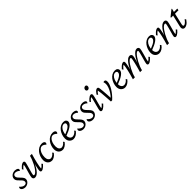

<svg xmlns="http://www.w3.org/2000/svg" viewBox="518 -2458 4279 4279"><g transform="rotate(-45 2657.5 -319.0)"><path d="M107.4 7.8Q79.1 7.8 54.2 -1.5Q29.3 -10.7 14.2 -27.3Q-1 -43.9 -1 -62.5Q-1 -74.2 2.9 -84Q6.8 -93.8 14.6 -102.5Q41 -70.3 70.3 -53.2Q99.6 -36.1 127 -36.1Q155.3 -36.1 172.4 -50.8Q189.5 -65.4 189.5 -93.8Q189.5 -111.3 178.2 -130.9Q167 -150.4 137.7 -177.7Q104.5 -210 86.9 -231.4Q69.3 -252.9 63.5 -269.5Q57.6 -286.1 57.6 -301.8Q57.6 -336.9 76.2 -364.3Q94.7 -391.6 127 -408.2Q159.2 -424.8 200.2 -424.8Q221.7 -424.8 243.2 -418.5Q264.6 -412.1 278.8 -400.9Q293 -389.6 293 -373Q293 -362.3 289.1 -354.5Q285.2 -346.7 277.3 -337.9Q254.9 -360.4 228.5 -372.1Q202.1 -383.8 174.8 -383.8Q146.5 -383.8 129.9 -367.2Q113.3 -350.6 113.3 -324.2Q113.3 -312.5 118.2 -299.8Q123 -287.1 135.3 -271.5Q147.5 -255.9 168 -235.4Q200.2 -204.1 216.8 -183.1Q233.4 -162.1 239.3 -146.5Q245.1 -130.9 245.1 -114.3Q245.1 -81.1 225.6 -53.2Q206.1 -25.4 174.3 -8.8Q142.6 7.8 107.4 7.8Z M466.8 -424.8Q483.4 -424.8 492.2 -414.6Q501 -404.3 501 -386.7Q501 -374 492.7 -342.3Q484.4 -310.5 472.7 -269.5Q460.9 -228.5 449.2 -187Q437.5 -145.5 429.2 -112.8Q420.9 -80.1 420.9 -66.4Q420.9 -57.6 425.8 -51.8Q430.7 -45.9 442.4 -45.9Q463.9 -45.9 490.2 -69.3Q516.6 -92.8 544.4 -131.8Q572.3 -170.9 597.7 -220.2Q623 -269.5 643.1 -320.3Q663.1 -371.1 673.8 -417H734.4Q717.8 -361.3 702.1 -304.2Q686.5 -247.1 674.8 -194.8Q663.1 -142.6 656.2 -102.5Q649.4 -62.5 649.4 -40Q671.9 -51.8 690.9 -69.3Q710 -86.9 729.5 -111.3L752 -85Q727.5 -55.7 703.6 -35.2Q679.7 -14.6 658.7 -3.4Q637.7 7.8 620.1 7.8Q603.5 7.8 595.2 -2.9Q586.9 -13.7 586.9 -30.3Q586.9 -47.9 591.8 -77.1Q596.7 -106.4 607.9 -154.8Q619.1 -203.1 639.6 -277.3H650.4Q632.8 -228.5 607.4 -178.2Q582 -127.9 551.3 -85.4Q520.5 -43 485.8 -17.6Q451.2 7.8 415 7.8Q387.7 7.8 372.6 -7.8Q357.4 -23.4 357.4 -50.8Q357.4 -66.4 365.2 -99.1Q373 -131.8 384.8 -173.3Q396.5 -214.8 408.7 -255.9Q420.9 -296.9 428.7 -329.6Q436.5 -362.3 436.5 -377.9Q415 -366.2 395 -348.1Q375 -330.1 355.5 -301.8L335 -332Q359.4 -361.3 382.8 -382.3Q406.2 -403.3 428.2 -414.1Q450.2 -424.8 466.8 -424.8Z M1012.7 -383.8Q982.4 -383.8 951.7 -356.4Q920.9 -329.1 901.4 -278.8Q881.8 -228.5 881.8 -158.2Q882.8 -105.5 906.7 -76.2Q930.7 -46.9 966.8 -46.9Q985.4 -46.9 1015.6 -62Q1045.9 -77.1 1075.2 -118.2L1096.7 -88.9Q1065.4 -43.9 1023.4 -18.1Q981.4 7.8 949.2 7.8Q909.2 7.8 878.4 -9.8Q847.7 -27.3 830.1 -61Q812.5 -94.7 812.5 -139.6Q812.5 -192.4 830.1 -243.7Q847.7 -294.9 878.9 -335.4Q910.2 -376 953.6 -400.4Q997.1 -424.8 1048.8 -424.8Q1085 -424.8 1107.9 -411.6Q1130.9 -398.4 1130.9 -374Q1130.9 -362.3 1125.5 -352.1Q1120.1 -341.8 1109.4 -333Q1085 -357.4 1060.1 -370.6Q1035.2 -383.8 1012.7 -383.8Z M1354.5 -383.8Q1324.2 -383.8 1293.5 -356.4Q1262.7 -329.1 1243.2 -278.8Q1223.6 -228.5 1223.6 -158.2Q1224.6 -105.5 1248.5 -76.2Q1272.5 -46.9 1308.6 -46.9Q1327.1 -46.9 1357.4 -62Q1387.7 -77.1 1417 -118.2L1438.5 -88.9Q1407.2 -43.9 1365.2 -18.1Q1323.2 7.8 1291 7.8Q1251 7.8 1220.2 -9.8Q1189.5 -27.3 1171.9 -61Q1154.3 -94.7 1154.3 -139.6Q1154.3 -192.4 1171.9 -243.7Q1189.5 -294.9 1220.7 -335.4Q1252 -376 1295.4 -400.4Q1338.9 -424.8 1390.6 -424.8Q1426.8 -424.8 1449.7 -411.6Q1472.7 -398.4 1472.7 -374Q1472.7 -362.3 1467.3 -352.1Q1461.9 -341.8 1451.2 -333Q1426.8 -357.4 1401.9 -370.6Q1377 -383.8 1354.5 -383.8Z M1629.9 7.8Q1575.2 7.8 1536.1 -31.7Q1497.1 -71.3 1497.1 -139.6Q1497.1 -191.4 1514.6 -242.2Q1532.2 -293 1563 -334.5Q1593.8 -376 1636.2 -400.4Q1678.7 -424.8 1728.5 -424.8Q1774.4 -424.8 1796.9 -402.8Q1819.3 -380.9 1819.3 -353.5Q1819.3 -325.2 1802.2 -299.8Q1785.2 -274.4 1751 -249.5Q1716.8 -224.6 1667.5 -200.7Q1618.2 -176.8 1553.7 -153.3V-192.4Q1617.2 -216.8 1661.6 -239.7Q1706.1 -262.7 1730 -288.6Q1753.9 -314.5 1753.9 -342.8Q1753.9 -364.3 1739.7 -375Q1725.6 -385.7 1704.1 -385.7Q1667 -385.7 1635.3 -356Q1603.5 -326.2 1584.5 -275.4Q1565.4 -224.6 1565.4 -158.2Q1565.4 -105.5 1589.8 -75.7Q1614.3 -45.9 1653.3 -45.9Q1676.8 -45.9 1708.5 -62Q1740.2 -78.1 1768.6 -118.2L1790 -88.9Q1757.8 -43.9 1715.3 -18.1Q1672.9 7.8 1629.9 7.8Z M1941.4 7.8Q1913.1 7.8 1888.2 -1.5Q1863.3 -10.7 1848.1 -27.3Q1833 -43.9 1833 -62.5Q1833 -74.2 1836.9 -84Q1840.8 -93.8 1848.6 -102.5Q1875 -70.3 1904.3 -53.2Q1933.6 -36.1 1960.9 -36.1Q1989.3 -36.1 2006.3 -50.8Q2023.4 -65.4 2023.4 -93.8Q2023.4 -111.3 2012.2 -130.9Q2001 -150.4 1971.7 -177.7Q1938.5 -210 1920.9 -231.4Q1903.3 -252.9 1897.5 -269.5Q1891.6 -286.1 1891.6 -301.8Q1891.6 -336.9 1910.2 -364.3Q1928.7 -391.6 1960.9 -408.2Q1993.2 -424.8 2034.2 -424.8Q2055.7 -424.8 2077.1 -418.5Q2098.6 -412.1 2112.8 -400.9Q2127 -389.6 2127 -373Q2127 -362.3 2123 -354.5Q2119.1 -346.7 2111.3 -337.9Q2088.9 -360.4 2062.5 -372.1Q2036.1 -383.8 2008.8 -383.8Q1980.5 -383.8 1963.9 -367.2Q1947.3 -350.6 1947.3 -324.2Q1947.3 -312.5 1952.1 -299.8Q1957 -287.1 1969.2 -271.5Q1981.4 -255.9 2002 -235.4Q2034.2 -204.1 2050.8 -183.1Q2067.4 -162.1 2073.2 -146.5Q2079.1 -130.9 2079.1 -114.3Q2079.1 -81.1 2059.6 -53.2Q2040 -25.4 2008.3 -8.8Q1976.6 7.8 1941.4 7.8Z M2237.3 7.8Q2209 7.8 2184.1 -1.5Q2159.2 -10.7 2144 -27.3Q2128.9 -43.9 2128.9 -62.5Q2128.9 -74.2 2132.8 -84Q2136.7 -93.8 2144.5 -102.5Q2170.9 -70.3 2200.2 -53.2Q2229.5 -36.1 2256.8 -36.1Q2285.2 -36.1 2302.2 -50.8Q2319.3 -65.4 2319.3 -93.8Q2319.3 -111.3 2308.1 -130.9Q2296.9 -150.4 2267.6 -177.7Q2234.4 -210 2216.8 -231.4Q2199.2 -252.9 2193.4 -269.5Q2187.5 -286.1 2187.5 -301.8Q2187.5 -336.9 2206.1 -364.3Q2224.6 -391.6 2256.8 -408.2Q2289.1 -424.8 2330.1 -424.8Q2351.6 -424.8 2373 -418.5Q2394.5 -412.1 2408.7 -400.9Q2422.9 -389.6 2422.9 -373Q2422.9 -362.3 2418.9 -354.5Q2415 -346.7 2407.2 -337.9Q2384.8 -360.4 2358.4 -372.1Q2332 -383.8 2304.7 -383.8Q2276.4 -383.8 2259.8 -367.2Q2243.2 -350.6 2243.2 -324.2Q2243.2 -312.5 2248 -299.8Q2252.9 -287.1 2265.1 -271.5Q2277.3 -255.9 2297.9 -235.4Q2330.1 -204.1 2346.7 -183.1Q2363.3 -162.1 2369.1 -146.5Q2375 -130.9 2375 -114.3Q2375 -81.1 2355.5 -53.2Q2335.9 -25.4 2304.2 -8.8Q2272.5 7.8 2237.3 7.8Z M2519.5 7.8Q2502.9 7.8 2493.7 -2.9Q2484.4 -13.7 2484.4 -30.3Q2484.4 -43.9 2492.2 -78.1Q2500 -112.3 2512.2 -156.2Q2524.4 -200.2 2536.1 -244.6Q2547.9 -289.1 2556.2 -324.7Q2564.5 -360.4 2564.5 -377Q2543 -366.2 2522.9 -348.1Q2502.9 -330.1 2483.4 -301.8L2461.9 -332Q2486.3 -360.4 2509.8 -381.3Q2533.2 -402.3 2554.2 -413.6Q2575.2 -424.8 2592.8 -424.8Q2610.4 -424.8 2619.1 -414.6Q2627.9 -404.3 2627.9 -384.8Q2627.9 -371.1 2620.1 -336.4Q2612.3 -301.8 2600.6 -257.3Q2588.9 -212.9 2576.7 -168.5Q2564.5 -124 2556.2 -88.9Q2547.9 -53.7 2547.9 -40Q2570.3 -51.8 2589.8 -69.3Q2609.4 -86.9 2628.9 -111.3L2650.4 -85Q2626 -55.7 2602.5 -35.2Q2579.1 -14.6 2557.6 -3.4Q2536.1 7.8 2519.5 7.8ZM2623 -541Q2607.4 -541 2595.2 -552.7Q2583 -564.5 2583 -581.1Q2583 -601.6 2592.3 -616.2Q2601.6 -630.9 2615.7 -638.7Q2629.9 -646.5 2644.5 -646.5Q2660.2 -646.5 2671.4 -635.3Q2682.6 -624 2682.6 -607.4Q2682.6 -585.9 2673.8 -570.8Q2665 -555.7 2651.9 -548.3Q2638.7 -541 2623 -541Z M2805.7 3.9 2795.9 -149.4Q2792 -222.7 2785.6 -278.3Q2779.3 -334 2771.5 -377Q2738.3 -352.5 2710.9 -303.7L2686.5 -331.1Q2708 -364.3 2728 -385.3Q2748 -406.2 2765.1 -415.5Q2782.2 -424.8 2793.9 -424.8Q2813.5 -424.8 2822.3 -414.1Q2831.1 -403.3 2835.9 -372.1Q2840.8 -340.8 2845.2 -286.6Q2849.6 -232.4 2854.5 -163.1L2861.3 -42L2842.8 -40Q2897.5 -94.7 2933.1 -151.4Q2968.8 -208 2986.3 -259.8Q3003.9 -311.5 3003.9 -350.6Q3003.9 -373 3000.5 -388.7Q2997.1 -404.3 2991.2 -415Q2997.1 -420.9 3005.4 -422.9Q3013.7 -424.8 3021.5 -424.8Q3041 -424.8 3053.2 -412.1Q3065.4 -399.4 3065.4 -362.3Q3065.4 -327.1 3048.8 -281.2Q3032.2 -235.4 3002 -186Q2971.7 -136.7 2931.6 -87.9Q2891.6 -39.1 2843.8 3.9Z M3252.9 7.8Q3198.2 7.8 3159.2 -31.7Q3120.1 -71.3 3120.1 -139.6Q3120.1 -191.4 3137.7 -242.2Q3155.3 -293 3186 -334.5Q3216.8 -376 3259.3 -400.4Q3301.8 -424.8 3351.6 -424.8Q3397.5 -424.8 3419.9 -402.8Q3442.4 -380.9 3442.4 -353.5Q3442.4 -325.2 3425.3 -299.8Q3408.2 -274.4 3374 -249.5Q3339.8 -224.6 3290.5 -200.7Q3241.2 -176.8 3176.8 -153.3V-192.4Q3240.2 -216.8 3284.7 -239.7Q3329.1 -262.7 3353 -288.6Q3377 -314.5 3377 -342.8Q3377 -364.3 3362.8 -375Q3348.6 -385.7 3327.1 -385.7Q3290 -385.7 3258.3 -356Q3226.6 -326.2 3207.5 -275.4Q3188.5 -224.6 3188.5 -158.2Q3188.5 -105.5 3212.9 -75.7Q3237.3 -45.9 3276.4 -45.9Q3299.8 -45.9 3331.5 -62Q3363.3 -78.1 3391.6 -118.2L3413.1 -88.9Q3380.9 -43.9 3338.4 -18.1Q3295.9 7.8 3252.9 7.8Z M3991.2 7.8Q3974.6 7.8 3965.8 -2.9Q3957 -13.7 3957 -30.3Q3957 -42 3964.8 -74.2Q3972.7 -106.4 3984.4 -147.5Q3996.1 -188.5 4007.8 -230.5Q4019.5 -272.5 4027.3 -305.7Q4035.2 -338.9 4035.2 -352.5Q4035.2 -373 4017.6 -373Q3998 -373 3973.1 -349.6Q3948.2 -326.2 3919.9 -286.1Q3891.6 -246.1 3865.2 -197.3Q3838.9 -148.4 3818.4 -97.2Q3797.9 -45.9 3788.1 0H3726.6Q3736.3 -33.2 3748 -75.2Q3759.8 -117.2 3771 -160.6Q3782.2 -204.1 3791.5 -243.7Q3800.8 -283.2 3806.2 -312.5Q3811.5 -341.8 3811.5 -352.5Q3811.5 -373 3793 -373Q3774.4 -373 3748.5 -349.6Q3722.7 -326.2 3694.8 -286.1Q3667 -246.1 3641.1 -197.3Q3615.2 -148.4 3594.7 -97.2Q3574.2 -45.9 3564.5 0H3502Q3518.6 -55.7 3534.2 -113.3Q3549.8 -170.9 3561.5 -222.7Q3573.2 -274.4 3580.1 -315.4Q3586.9 -356.4 3586.9 -377.9Q3564.5 -366.2 3544.9 -348.1Q3525.4 -330.1 3505.9 -301.8L3484.4 -332Q3508.8 -361.3 3532.7 -382.3Q3556.6 -403.3 3578.1 -414.1Q3599.6 -424.8 3616.2 -424.8Q3633.8 -424.8 3640.6 -414.6Q3647.5 -404.3 3647.5 -386.7Q3647.5 -370.1 3643.6 -340.8Q3639.6 -311.5 3628.4 -263.7Q3617.2 -215.8 3596.7 -140.6H3586.9Q3605.5 -190.4 3630.9 -240.7Q3656.2 -291 3687 -332.5Q3717.8 -374 3750.5 -399.4Q3783.2 -424.8 3816.4 -424.8Q3842.8 -424.8 3858.4 -409.2Q3874 -393.6 3874 -368.2Q3874 -350.6 3867.7 -320.8Q3861.3 -291 3849.1 -246.6Q3836.9 -202.1 3817.4 -140.6H3812.5Q3829.1 -188.5 3854.5 -238.3Q3879.9 -288.1 3910.6 -330.6Q3941.4 -373 3974.6 -398.9Q4007.8 -424.8 4040 -424.8Q4067.4 -424.8 4083 -409.2Q4098.6 -393.6 4098.6 -368.2Q4098.6 -352.5 4090.8 -318.8Q4083 -285.2 4071.3 -243.7Q4059.6 -202.1 4047.9 -161.1Q4036.1 -120.1 4028.3 -87.4Q4020.5 -54.7 4020.5 -40Q4042 -51.8 4061.5 -69.3Q4081.1 -86.9 4100.6 -111.3L4123 -85Q4098.6 -55.7 4074.7 -35.2Q4050.8 -14.6 4029.8 -3.4Q4008.8 7.8 3991.2 7.8Z M4330.1 7.8Q4275.4 7.8 4236.3 -31.7Q4197.3 -71.3 4197.3 -139.6Q4197.3 -191.4 4214.8 -242.2Q4232.4 -293 4263.2 -334.5Q4293.9 -376 4336.4 -400.4Q4378.9 -424.8 4428.7 -424.8Q4474.6 -424.8 4497.1 -402.8Q4519.5 -380.9 4519.5 -353.5Q4519.5 -325.2 4502.4 -299.8Q4485.4 -274.4 4451.2 -249.5Q4417 -224.6 4367.7 -200.7Q4318.4 -176.8 4253.9 -153.3V-192.4Q4317.4 -216.8 4361.8 -239.7Q4406.2 -262.7 4430.2 -288.6Q4454.1 -314.5 4454.1 -342.8Q4454.1 -364.3 4439.9 -375Q4425.8 -385.7 4404.3 -385.7Q4367.2 -385.7 4335.4 -356Q4303.7 -326.2 4284.7 -275.4Q4265.6 -224.6 4265.6 -158.2Q4265.6 -105.5 4290 -75.7Q4314.5 -45.9 4353.5 -45.9Q4377 -45.9 4408.7 -62Q4440.4 -78.1 4468.8 -118.2L4490.2 -88.9Q4458 -43.9 4415.5 -18.1Q4373 7.8 4330.1 7.8Z M4853.5 7.8Q4835.9 7.8 4827.1 -2.9Q4818.4 -13.7 4818.4 -30.3Q4818.4 -42 4826.7 -74.2Q4835 -106.4 4846.7 -147.5Q4858.4 -188.5 4869.6 -230.5Q4880.9 -272.5 4889.2 -305.7Q4897.5 -338.9 4897.5 -352.5Q4897.5 -373 4877 -373Q4855.5 -373 4828.1 -349.6Q4800.8 -326.2 4772.5 -286.1Q4744.1 -246.1 4717.8 -197.3Q4691.4 -148.4 4670.9 -97.2Q4650.4 -45.9 4640.6 0H4578.1Q4594.7 -55.7 4610.4 -113.3Q4626 -170.9 4637.7 -222.7Q4649.4 -274.4 4656.2 -315.4Q4663.1 -356.4 4663.1 -377.9Q4640.6 -366.2 4621.1 -348.1Q4601.6 -330.1 4582 -301.8L4560.5 -332Q4585 -361.3 4608.9 -382.3Q4632.8 -403.3 4654.3 -414.1Q4675.8 -424.8 4692.4 -424.8Q4710 -424.8 4716.8 -414.6Q4723.6 -404.3 4723.6 -386.7Q4723.6 -370.1 4719.7 -340.8Q4715.8 -311.5 4704.6 -263.7Q4693.4 -215.8 4672.9 -140.6H4663.1Q4680.7 -189.5 4706.5 -239.3Q4732.4 -289.1 4764.2 -331.1Q4795.9 -373 4831.1 -398.9Q4866.2 -424.8 4902.3 -424.8Q4930.7 -424.8 4945.3 -409.2Q4960 -393.6 4960 -366.2Q4960 -350.6 4952.1 -317.9Q4944.3 -285.2 4933.1 -243.7Q4921.9 -202.1 4910.2 -161.1Q4898.4 -120.1 4890.6 -87.4Q4882.8 -54.7 4882.8 -40Q4904.3 -51.8 4923.8 -69.3Q4943.4 -86.9 4962.9 -111.3L4984.4 -85Q4960 -55.7 4936.5 -35.2Q4913.1 -14.6 4891.6 -3.4Q4870.1 7.8 4853.5 7.8Z M5286.1 -103.5Q5240.2 -37.1 5200.2 -14.6Q5160.2 7.8 5132.8 7.8Q5103.5 7.8 5086.9 -9.8Q5070.3 -27.3 5070.3 -55.7Q5070.3 -66.4 5072.3 -79.6Q5074.2 -92.8 5079.1 -113.3L5139.6 -370.1H5071.3L5075.2 -387.7L5215.8 -499H5230.5L5204.1 -392.6L5141.6 -120.1Q5137.7 -102.5 5135.7 -92.3Q5133.8 -82 5133.8 -72.3Q5133.8 -43.9 5159.2 -43.9Q5173.8 -43.9 5200.7 -63Q5227.5 -82 5265.6 -132.8ZM5169.9 -370.1 5180.7 -415H5316.4L5307.6 -370.1Z"/></g></svg>

Font: Crimson Pro Light
Style: Italic
Weight: 300
Italic angle: -12°
Designer: Jacques Le Bailly
Foundry: Baron von Fonthausen
Version: Version 1.003